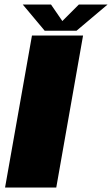

<svg xmlns="http://www.w3.org/2000/svg" viewBox="-20 -833 498 853"><path d="M2.5 0H230L349 -675H122ZM178.5 -696.5H320L458 -813H330.5L257 -739.5L206.5 -813H81Z"/></svg>

Font: Anybody Black
Style: Italic
Weight: 900
Italic angle: -10°
Designer: Tyler Finck
Foundry: Etcetera Type Company
Version: Version 1.113;gftools[0.9.25]